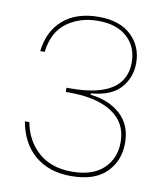

<svg xmlns="http://www.w3.org/2000/svg" viewBox="-81 -779 737 853"><g transform="rotate(10 287.5 -352.0)"><path d="M66 -516Q76 -607 136 -659Q196 -711 297 -711Q391 -711 443 -662Q495 -613 495 -537Q495 -473 454 -425.5Q413 -378 320 -370V-364Q404 -355 456 -307.5Q508 -260 508 -179Q508 -98 455 -45.5Q402 7 296 7Q197 7 133.5 -46.5Q70 -100 53 -197H73Q88 -115 145.5 -64Q203 -13 296 -13Q390 -13 439 -59.5Q488 -106 488 -179Q488 -266 419 -311.5Q350 -357 226 -357H209V-376H227Q475 -376 475 -537Q475 -607 428 -650Q381 -693 297 -693Q215 -693 156 -650Q97 -607 86 -516Z"/></g></svg>

Font: SVN-Poppins Thin
Style: Regular
Weight: 100
Designer: Ninad Kale (Devanagari), Jonny Pinhorn (Latin)
Foundry: Indian Type Foundry
Version: Version 3.002 2017